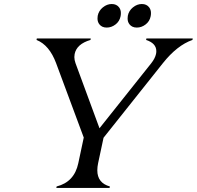

<svg xmlns="http://www.w3.org/2000/svg" viewBox="-20 -927 971 947"><path d="M257.8 0Q257.8 0 259.3 -7.3Q346.7 -29.3 366.2 -122.1L393.1 -248.5L256.8 -615.2Q223.6 -704.6 160.2 -730L161.6 -737.3H427.7L426.3 -730Q357.9 -710 348.1 -660.2Q346.7 -652.8 346.7 -645.5Q346.7 -631.3 352.5 -615.2L470.7 -294.4L726.1 -615.2Q744.6 -638.7 749.5 -660.6Q751 -667 751 -674.8Q751 -713.4 700.7 -730L702.1 -737.3H930.7L929.2 -730Q853.5 -703.6 783.2 -615.2L490.7 -247.6L463.9 -122.1Q460 -104 460 -86.9Q460 -24.4 522 -7.3L520.5 0ZM715.8 -890.6Q724.6 -878.9 724.6 -862.8Q724.6 -853.5 723.1 -846.7Q718.3 -821.8 698.2 -806.4Q678.2 -791 654.8 -791Q630.9 -791 618.2 -807.6Q609.4 -819.3 609.4 -835.4Q609.4 -841.8 610.4 -849.1Q615.2 -874 635.7 -890.6Q656.2 -907.2 679.7 -907.2Q703.1 -907.2 715.8 -890.6ZM567.4 -890.6Q576.2 -878.9 576.2 -862.8Q576.2 -853.5 574.7 -846.7Q569.8 -821.8 549.8 -806.4Q529.8 -791 506.3 -791Q482.4 -791 469.7 -807.6Q460.9 -819.3 460.9 -835.4Q460.9 -841.8 461.9 -849.1Q466.8 -874 487.3 -890.6Q507.8 -907.2 531.2 -907.2Q554.7 -907.2 567.4 -890.6Z"/></svg>

Font: Modern Antiqua
Style: Book Oblique
Weight: 400
Italic angle: -12°
Designer: Wojciech Kalinowski "wmk69" (wmk69@o2.pl)
Foundry: Wojciech Kalinowski "wmk69" (wmk69@o2.pl)
Version: Version 3.1.0; 2021-05-28